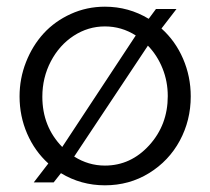

<svg xmlns="http://www.w3.org/2000/svg" viewBox="-20 -550 635 580"><path d="M467.8 -463.9Q509.8 -426.3 533 -372.6Q556.2 -318.8 556.2 -258.8Q556.2 -186.5 523.2 -125.2Q490.2 -64 430.4 -27.1Q370.6 9.8 296.9 9.8Q224.6 9.8 164.1 -26.9L142.1 1H82L126 -56.2Q85 -93.3 62 -146.2Q39.1 -199.2 39.1 -258.8Q39.1 -313 58.6 -362.5Q78.1 -412.1 111.8 -449Q145.5 -485.8 193.8 -507.8Q242.2 -529.8 296.9 -529.8Q368.7 -529.8 429.2 -493.2L451.2 -522.9H513.2ZM107.9 -257.8Q107.9 -167.5 168 -106L390.1 -442.9Q347.2 -470.2 296.9 -470.2Q246.1 -470.2 202.6 -441.9Q159.2 -413.6 133.5 -364.5Q107.9 -315.4 107.9 -257.8ZM296.9 -49.8Q375 -49.8 430.9 -111.3Q486.8 -172.9 486.8 -259.8Q486.8 -304.2 470.9 -343.5Q455.1 -382.8 426.8 -412.1L204.1 -77.1Q247.1 -49.8 296.9 -49.8Z"/></svg>

Font: Rawline
Style: Regular
Weight: 400
Designer: Matt McInerney, Pablo Impallari, Rodrigo Fuenzalida
Foundry: Matt McInerney, Pablo Impallari, Rodrigo Fuenzalida
Version: Version 4.020;PS 004.020;hotconv 1.0.88;makeotf.lib2.5.64775